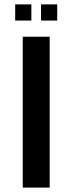

<svg xmlns="http://www.w3.org/2000/svg" viewBox="-20 -850 328 870"><path d="M48.8 -830.1H122.1V-756.8H48.8ZM166 -830.1H239.3V-756.8H166ZM83 -683.6H205.1V0H83Z"/></svg>

Font: California Gothic
Style: Regular
Weight: 400
Version: Version 2.2;